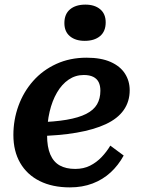

<svg xmlns="http://www.w3.org/2000/svg" viewBox="-20 -799 611 832"><path d="M283 13Q207 13 152 -14.5Q97 -42 67.5 -93Q38 -144 38 -214Q38 -280 60 -340.5Q82 -401 123.5 -448Q165 -495 224 -522Q283 -549 355 -549Q418 -549 459.5 -530.5Q501 -512 521.5 -480Q542 -448 542 -408Q542 -359 516 -322Q490 -285 438.5 -261Q387 -237 311.5 -224Q236 -211 136 -209L141 -269Q216 -271 268.5 -280Q321 -289 353.5 -305.5Q386 -322 400.5 -347Q415 -372 415 -406Q415 -428 407.5 -443Q400 -458 384 -466Q368 -474 343 -474Q307 -474 277.5 -454Q248 -434 227 -398Q206 -362 195 -315Q184 -268 184 -213Q184 -162 198 -129.5Q212 -97 239 -82Q266 -67 306 -67Q342 -67 370 -81Q398 -95 420 -118Q442 -141 458 -168L516 -125Q493 -83 459.5 -52Q426 -21 381.5 -4Q337 13 283 13ZM347 -622Q389 -622 413.5 -642.5Q438 -663 438 -702Q438 -739 414 -759Q390 -779 350 -779Q308 -779 283.5 -758.5Q259 -738 259 -699Q259 -662 283 -642Q307 -622 347 -622Z"/></svg>

Font: Roboto Serif 20pt SemiBold
Style: Italic
Weight: 600
Italic angle: -10°
Version: Version 1.007